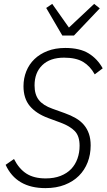

<svg xmlns="http://www.w3.org/2000/svg" viewBox="-20 -957 549 989"><path d="M214 12Q64 12 9 -108L52 -138Q78 -87 116.5 -62.5Q155 -38 215 -38Q259 -38 292 -51Q325 -64 346.5 -86.5Q368 -109 379 -140Q390 -171 390 -206Q390 -256 365.5 -281.5Q341 -307 293 -325L228 -349Q166 -372 133.5 -411Q101 -450 101 -513Q101 -554 115.5 -590Q130 -626 157.5 -652.5Q185 -679 225 -694.5Q265 -710 316 -710Q391 -710 436.5 -682Q482 -654 509 -605L468 -574Q444 -617 407.5 -638.5Q371 -660 310 -660Q238 -660 198 -621.5Q158 -583 158 -517Q158 -470 180 -442Q202 -414 250 -397L314 -374Q345 -363 370 -348.5Q395 -334 412 -314Q429 -294 438 -268Q447 -242 447 -208Q447 -161 431.5 -121Q416 -81 386.5 -51.5Q357 -22 313.5 -5Q270 12 214 12ZM301 -774 218 -916 249 -937 335 -815 465 -937 494 -914 361 -774Z"/></svg>

Font: IBM Plex Sans Condensed Light
Style: Italic
Weight: 300
Width: 3
Italic angle: -11°
Designer: Mike Abbink, Paul van der Laan, Pieter van Rosmalen
Foundry: Bold Monday
Version: Version 1.3